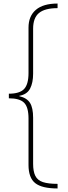

<svg xmlns="http://www.w3.org/2000/svg" viewBox="-20 -886 384 1084"><path d="M305 178Q217 178 179 148Q141 118 141 45V-217Q141 -281 116 -306Q91 -331 30 -331V-357Q91 -357 116 -383.5Q141 -410 141 -474V-730Q141 -795 182.5 -830.5Q224 -866 305 -866V-840Q233 -840 200 -812.5Q167 -785 167 -724V-470Q167 -419 150 -386Q133 -353 89 -345V-343Q132 -333 149.5 -305Q167 -277 167 -221V39Q167 82 179.5 107Q192 132 222 142Q252 152 305 152Z"/></svg>

Font: Noto Sans Malayalam UI ExtraCondensed Thin
Style: Regular
Weight: 100
Width: 2
Designer: Jelle Bosma - Monotype Design Team
Foundry: Monotype Imaging Inc.
Version: Version 2.104; ttfautohint (v1.8.4.7-5d5b)